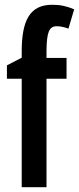

<svg xmlns="http://www.w3.org/2000/svg" viewBox="-20 -785 331 805"><path d="M259 -455V-542H175V-574C176 -650 186 -675 218 -675C234 -675 250 -671 267 -665L291 -746C257 -760 232 -765 199 -765C104 -765 71 -698 71 -568V-543L9 -511V-455H71V0H175V-455Z"/></svg>

Font: Noto Sans Display Condensed Medium
Style: Regular
Weight: 500
Width: 3
Designer: Monotype Design Team
Foundry: Monotype Imaging Inc.
Version: Version 1.900